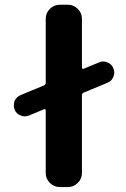

<svg xmlns="http://www.w3.org/2000/svg" viewBox="-20 -793 519 793"><path d="M388.7 -535.2Q397.5 -539.1 406.2 -539.1Q415 -539.1 423.8 -535.2Q441.4 -528.3 448.2 -510.7Q452.1 -502 452.1 -493.2Q452.1 -484.4 448.2 -475.6Q441.4 -458 423.8 -451.2L325.2 -410.2Q318.4 -407.2 318.4 -400.4V-78.1Q318.4 -54.7 301.3 -37.6Q284.2 -20.5 260.7 -20.5H226.6Q203.1 -20.5 186 -37.6Q168.9 -54.7 168.9 -78.1V-337.9Q168.9 -339.8 167 -341.3Q165 -342.8 162.1 -341.8L98.6 -315.4Q89.8 -312.5 81.1 -312.5Q73.2 -312.5 64.5 -316.4Q46.9 -323.2 40 -340.8Q37.1 -349.6 37.1 -357.4Q37.1 -367.2 40 -376Q47.9 -392.6 65.4 -400.4L162.1 -440.4Q168.9 -443.4 168.9 -451.2V-715.8Q168.9 -739.3 186 -756.3Q203.1 -773.4 226.6 -773.4H260.7Q284.2 -773.4 301.3 -756.3Q318.4 -739.3 318.4 -715.8V-513.7Q318.4 -510.7 320.3 -509.3Q322.3 -507.8 325.2 -508.8Z"/></svg>

Font: Gen Jyuu Gothic Bold
Style: Bold
Weight: 700
Designer: [Source Han Sans]
Ryoko NISHIZUKA  (kana & ideographs); Paul D. Hunt (Latin, Greek & Cyrillic); Wenlong ZHANG  (bopomofo
Version: Version 1.002.20150607